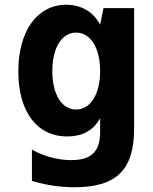

<svg xmlns="http://www.w3.org/2000/svg" viewBox="-20 -581 642 808"><path d="M293.5 207C470.2 207 544.4 133.8 544.4 -41V-546.9H415.5L401.4 -477.1C373.5 -530.3 323.2 -561 258.8 -561C137.7 -561 57.1 -452.1 57.1 -280.3C57.1 -111.3 134.8 -6.8 263.2 -6.8C324.2 -6.8 373 -30.3 401.4 -84V-24.9C401.4 57.1 363.8 92.8 279.8 92.8C226.6 92.8 168 78.6 114.3 48.8V180.2C174.8 198.2 231.9 207 293.5 207ZM300.3 -120.1C240.2 -120.1 200.2 -183.1 200.2 -281.7C200.2 -380.4 240.2 -443.8 300.3 -443.8C360.8 -443.8 401.4 -379.9 401.4 -282.2C401.4 -184.1 360.8 -120.1 300.3 -120.1Z"/></svg>

Font: Hack
Style: Bold
Weight: 700
Monospace: yes
Designer: Christopher Simpkins
Foundry: Christopher Simpkins
Version: Version 2.010